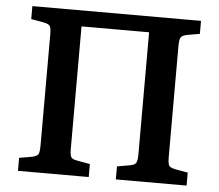

<svg xmlns="http://www.w3.org/2000/svg" viewBox="-51 -756 927 813"><g transform="rotate(5 413.0 -350.0)"><path d="M54.2 0V-55.2L105 -64Q128.9 -68.4 134.5 -77.6Q140.1 -86.9 140.1 -116.2V-585.9Q140.1 -614.7 134.5 -623.3Q128.9 -631.8 104 -636.2L54.2 -645V-700.2H771V-645L720.2 -636.2Q696.3 -631.8 690.7 -622.3Q685.1 -612.8 685.1 -584V-113.8Q685.1 -85.4 690.9 -76.9Q696.8 -68.4 721.2 -64L771 -55.2V0H470.2V-55.2L524.9 -64.9Q544.9 -68.4 550.5 -78.1Q556.2 -87.9 556.2 -113.8V-632.8H269V-111.8Q269 -85.9 274.4 -77.1Q279.8 -68.4 300.8 -64.9L355 -55.2V0Z"/></g></svg>

Font: Literata Book SemiBold
Style: Regular
Weight: 600
Designer: Latin by Veronika Burian and Jose Scaglione. Greek by Irene Vlachou. Cyrillic by Vera Evstafieva
Foundry: TypeTogether
Version: Version 2.003;PS 002.003;hotconv 1.0.88;makeotf.lib2.5.64775